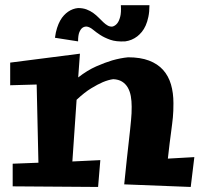

<svg xmlns="http://www.w3.org/2000/svg" viewBox="-20 -723 790 754"><path d="M374 -94.2 365.2 11.2 29.8 8.8V-80.1L130.9 -84L124 -391.1L20 -388.2V-477.1L293.9 -512.2L287.1 -418.9Q322.8 -446.8 357.7 -462.2Q392.6 -477.5 420.4 -485.8Q453.1 -495.1 482.9 -498Q531.2 -498 565.2 -485.1Q599.1 -472.2 620.4 -448.5Q641.6 -424.8 651.4 -391.6Q661.1 -358.4 661.1 -317.9Q661.1 -300.8 660.6 -287.6Q660.2 -274.4 658.9 -262Q657.7 -249.5 656 -236.1Q654.3 -222.7 651.9 -204.1Q649.4 -185.5 646.2 -160.4Q643.1 -135.3 639.2 -100.1L743.2 -106L729 11.2L467.8 1Q473.6 -56.2 478 -97.2Q482.4 -138.2 485.8 -167.2Q489.3 -196.3 491.2 -216.1Q493.2 -235.8 494.6 -250.7Q496.1 -265.6 496.6 -277.8Q497.1 -290 497.1 -304.2Q497.1 -326.2 493.7 -345.5Q490.2 -364.7 481.7 -379.4Q473.1 -394 459.2 -402.6Q445.3 -411.1 424.8 -412.1Q406.2 -409.7 383.8 -400.4Q364.3 -392.1 338.1 -376.2Q312 -360.4 280.8 -331.1L264.2 -88.9ZM566.9 -702.6Q566.9 -676.8 562.7 -657Q558.6 -637.2 552 -622.6Q545.4 -607.9 536.6 -597.4Q527.8 -586.9 519 -580.1Q498 -564 471.7 -560.5Q436 -558.6 412.8 -566.9Q389.6 -575.2 373.3 -585.9Q356.9 -596.7 345 -606.7Q333 -616.7 320.8 -618.7Q311 -619.1 303.7 -613.8Q296.9 -608.9 291.7 -596.7Q286.6 -584.5 286.6 -560.5L195.8 -574.7Q198.7 -596.7 204.1 -613.3Q209.5 -629.9 216.3 -642.1Q223.1 -654.3 231.2 -662.8Q239.3 -671.4 247.1 -676.8Q265.6 -689.5 286.6 -691.4Q305.7 -691.4 320.3 -685.8Q335 -680.2 346.7 -671.6Q358.4 -663.1 367.9 -653.3Q377.4 -643.6 386 -635.5Q394.5 -627.4 403.1 -622.6Q411.6 -617.7 421.9 -618.7Q432.6 -621.6 440.4 -631.3Q447.3 -639.6 451.9 -656.5Q456.5 -673.3 454.6 -702.6Z"/></svg>

Font: Peralta
Style: Regular
Weight: 400
Designer: Astigmatic (AOETI)
Foundry: Astigmatic (AOETI)
Version: Version 1.000